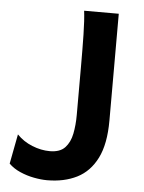

<svg xmlns="http://www.w3.org/2000/svg" viewBox="-52 -755 608 809"><g transform="rotate(5 251.5 -350.5)"><path d="M271 -712.9H417.5Q417.5 -659.7 417.5 -601.3Q417.5 -543 417.5 -486.3Q417.5 -429.7 417.5 -382.1Q417.5 -334.5 417.5 -302.2Q417.5 -270 417.5 -261.2Q417.5 -162.1 387.5 -102.1Q357.4 -42 303.5 -14.9Q249.5 12.2 177.2 12.2Q151.9 12.2 121.3 6.3Q90.8 0.5 62.5 -12Q34.2 -24.4 14.6 -43.9L38.6 -169.4Q65.9 -141.1 103.5 -126Q141.1 -110.8 178.2 -110.8Q221.2 -110.8 242.4 -133.5Q263.7 -156.2 271 -193.1Q278.3 -230 278.3 -272.5V-478.5Q278.3 -549.8 277.1 -612.1Q275.9 -674.3 271 -712.9Z"/></g></svg>

Font: Andika
Style: Bold
Weight: 700
Designer: Victor Gaultney, Annie Olsen, Julie Remington, Don Collingsworth, Eric Hays, Becca Hirsbrunner
Foundry: SIL International
Version: Version 6.101